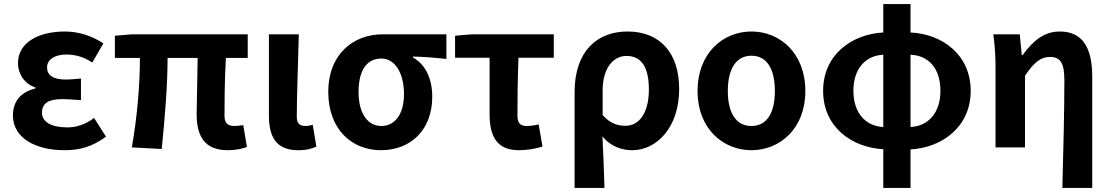

<svg xmlns="http://www.w3.org/2000/svg" viewBox="-20 -730 5503 951"><path d="M299 14C371 14 434 -1 505 -53L446 -146C401 -111 353 -99 314 -99C232 -99 188 -127 188 -172C188 -218 220 -239 287 -239C317 -239 349 -236 381 -234V-341C355 -339 328 -336 305 -336C243 -336 213 -358 213 -396C213 -436 252 -460 309 -460C354 -460 398 -447 437 -420L492 -515C437 -552 369 -574 302 -574C179 -574 69 -525 69 -416C69 -369 97 -316 155 -297V-292C89 -275 44 -234 44 -158C44 -46 157 14 299 14Z M1108 14C1149 14 1182 6 1203 -2L1185 -110C1168 -108 1153 -106 1143 -106C1109 -106 1092 -118 1092 -157C1092 -191 1092 -337 1099 -443H1207V-560H632L549 -553V-443H673C673 -312 660 -153 633 0L781 8C796 -141 810 -303 810 -443H959C958 -342 954 -204 954 -164C954 -55 994 14 1108 14Z M1457 14C1501 14 1525 6 1547 -4L1529 -112C1517 -108 1504 -106 1495 -106C1465 -106 1450 -117 1450 -152C1450 -257 1457 -423 1460 -560H1312V-159C1312 -54 1346 14 1457 14Z M1867 14C2014 14 2121 -86 2121 -251C2121 -342 2086 -412 2026 -445V-450C2086 -448 2129 -445 2191 -438V-560H1874C1736 -560 1606 -467 1606 -274C1606 -88 1724 14 1867 14ZM1869 -106C1801 -106 1756 -168 1756 -274C1756 -390 1802 -440 1869 -440C1941 -440 1981 -360 1981 -265C1981 -165 1937 -106 1869 -106Z M2550 14C2595 14 2635 6 2667 -4L2648 -114C2624 -108 2607 -106 2587 -106C2560 -106 2543 -118 2543 -157C2543 -236 2544 -339 2548 -444H2723V-560H2316L2234 -553V-444H2405V-164C2405 -55 2441 14 2550 14Z M2826 201H2974C2972 114 2968 37 2964 -54C3007 -3 3061 14 3112 14C3231 14 3344 -97 3344 -289C3344 -468 3249 -574 3088 -574C2940 -574 2826 -479 2826 -273ZM3079 -107C3042 -107 3004 -116 2965 -160V-283C2965 -390 3016 -453 3083 -453C3159 -453 3194 -394 3194 -287C3194 -165 3142 -107 3079 -107Z M3702 14C3844 14 3969 -94 3969 -279C3969 -466 3844 -574 3702 -574C3560 -574 3435 -466 3435 -279C3435 -94 3560 14 3702 14ZM3702 -106C3624 -106 3585 -173 3585 -279C3585 -386 3624 -454 3702 -454C3780 -454 3818 -386 3818 -279C3818 -173 3780 -106 3702 -106Z M4490 -459C4579 -455 4638 -392 4638 -280C4638 -169 4576 -105 4490 -101ZM4355 -101C4269 -105 4207 -169 4207 -280C4207 -392 4269 -455 4355 -459ZM4490 -710H4355V-569C4200 -561 4057 -460 4057 -280C4057 -100 4200 1 4355 9V201H4490V10C4644 2 4788 -100 4788 -280C4788 -460 4646 -562 4490 -569Z M5242 201H5390V-349C5390 -490 5345 -574 5229 -574C5151 -574 5096 -527 5045 -457H5041L5031 -560H4900C4909 -499 4911 -437 4911 -393V0H5057V-355C5101 -420 5134 -448 5180 -448C5233 -448 5252 -417 5252 -331C5252 -193 5247 24 5242 201Z"/></svg>

Font: Noto Sans CJK JP Bold
Style: Regular
Weight: 700
Designer: Ryoko NISHIZUKA (kana & ideographs); Paul D. Hunt (Latin, Greek & Cyrillic); Wenlong ZHANG (bopomofo); Sandoll Communica
Foundry: Adobe Systems Incorporated
Version: Version 1.004;PS 1.004;hotconv 1.0.82;makeotf.lib2.5.63406